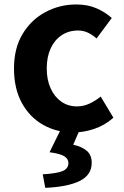

<svg xmlns="http://www.w3.org/2000/svg" viewBox="-20 -594 567 881"><path d="M316.8 13.8Q239.7 13.8 178 -21.1Q116.3 -55.9 80.2 -121.7Q44.2 -187.5 44.2 -279.9Q44.2 -372.8 83.8 -438.4Q123.4 -503.9 188.8 -538.7Q254.1 -573.5 329.5 -573.5Q382 -573.5 422.1 -556.2Q462.2 -538.8 492.9 -511.4L423.1 -417.6Q402.6 -435.6 381.9 -444.8Q361.2 -454 338.1 -454Q295.4 -454 262.9 -432.3Q230.3 -410.7 212.4 -371.7Q194.5 -332.7 194.5 -279.9Q194.5 -227.4 212.5 -188.2Q230.5 -148.9 261.7 -127.3Q292.9 -105.8 332.7 -105.8Q363.4 -105.8 391 -118.8Q418.7 -131.9 442 -150.9L500.4 -53.9Q460.4 -18.6 411.8 -2.4Q363.2 13.8 316.8 13.8ZM187.7 267.9 176 205.9Q243.6 201.7 268.8 190.3Q294 178.9 294 153.9Q294 135.9 276.2 123.7Q258.5 111.5 207.4 104.5L260.8 -4.3H348.2L316 69.9Q357.2 79.4 379 98.7Q400.8 117.9 400.8 153.2Q400.8 209.3 345.4 236.5Q290 263.6 187.7 267.9Z"/></svg>

Font: Noto Sans TC Thin
Style: Regular
Weight: 100
Designer: Ryoko NISHIZUKA 西塚涼子 (kana, bopomofo & ideographs); Paul D. Hunt (Latin, Greek & Cyrillic); Sandoll Communications 산돌커뮤니
Foundry: Adobe
Version: Version 2.004-H2;hotconv 1.0.118;makeotfexe 2.5.65603